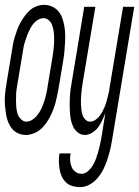

<svg xmlns="http://www.w3.org/2000/svg" viewBox="-39 -548 573 791"><path d="M68 8Q50 8 35 1Q20 -6 10 -18.5Q0 -31 -6 -46.5Q-12 -62 -14.5 -79Q-17 -96 -18.5 -113Q-20 -130 -19 -147.5Q-18 -165 -15.5 -182.5Q-13 -200 -10 -218L10 -338Q12 -353 15 -368Q18 -383 22.5 -397.5Q27 -412 32.5 -427Q38 -442 46 -456Q54 -470 63.5 -483Q73 -496 85 -506.5Q97 -517 112.5 -522.5Q128 -528 143 -528Q160 -528 175.5 -521Q191 -514 201.5 -501.5Q212 -489 217.5 -473.5Q223 -458 226 -441Q229 -424 229.5 -407Q230 -390 229 -372.5Q228 -355 226.5 -337.5Q225 -320 222 -302L202 -182Q199 -167 196 -152Q193 -137 189 -122.5Q185 -108 179 -93Q173 -78 165.5 -64Q158 -50 148.5 -37Q139 -24 126 -13.5Q113 -3 97.5 2.5Q82 8 68 8ZM70 -47Q80 -47 90.5 -52.5Q101 -58 109 -67Q117 -76 123.5 -86Q130 -96 134 -106Q138 -116 142 -127Q146 -138 148.5 -148.5Q151 -159 153.5 -170Q156 -181 157 -191L177 -311Q179 -323 180.5 -335Q182 -347 183 -358.5Q184 -370 184 -381.5Q184 -393 183.5 -404.5Q183 -416 180.5 -427.5Q178 -439 174 -448.5Q170 -458 161 -465.5Q152 -473 141 -473Q130 -473 119.5 -467.5Q109 -462 101 -453Q93 -444 87.5 -434Q82 -424 77.5 -414Q73 -404 69.5 -393Q66 -382 62.5 -371.5Q59 -361 57.5 -350Q56 -339 54 -329L34 -209Q32 -197 30 -185Q28 -173 27.5 -161.5Q27 -150 27 -138.5Q27 -127 27.5 -115.5Q28 -104 30 -92.5Q32 -81 36.5 -71.5Q41 -62 50 -54.5Q59 -47 70 -47ZM291 223Q275 223 259.5 218.5Q244 214 233 203.5Q222 193 215.5 179Q209 165 206.5 149Q204 133 203.5 117Q203 101 206 84H252Q249 99 250 113Q251 127 256 139.5Q261 152 272 160Q283 168 297 168Q311 168 323 157.5Q335 147 343 134Q351 121 356 107Q361 93 365 79.5Q369 66 372 52Q375 38 378 24L395 -82Q389 -67 382 -52Q375 -37 365.5 -24Q356 -11 341 -1.5Q326 8 311 8Q295 8 282.5 -1.5Q270 -11 263 -25Q256 -39 253 -54.5Q250 -70 249 -86Q248 -102 248 -118.5Q248 -135 249 -151.5Q250 -168 252.5 -184.5Q255 -201 258 -218L308 -520H354L302 -209Q300 -197 298.5 -185.5Q297 -174 296 -162.5Q295 -151 294.5 -139.5Q294 -128 294.5 -117Q295 -106 296.5 -94.5Q298 -83 301.5 -73Q305 -63 313 -55Q321 -47 332 -47Q342 -47 351.5 -52.5Q361 -58 368.5 -67Q376 -76 381 -85Q386 -94 390.5 -104Q395 -114 398 -124Q401 -134 403.5 -144Q406 -154 408.5 -164Q411 -174 412 -184L468 -520H514L422 33Q419 52 414 72Q409 92 402.5 111.5Q396 131 386.5 150Q377 169 363 185.5Q349 202 330 212.5Q311 223 291 223Z"/></svg>

Font: Iosevka Light
Style: Italic
Weight: 300
Italic angle: -9°
Monospace: yes
Designer: Belleve Invis
Foundry: Belleve Invis
Version: Version 32.5.0; ttfautohint (v1.8.4)